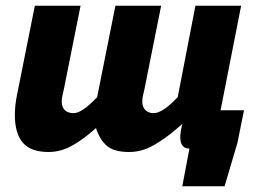

<svg xmlns="http://www.w3.org/2000/svg" viewBox="-20 -520 884 672"><path d="M592 -64Q557 -34 516.5 -11Q476 12 432 12Q378 12 353 -10.5Q328 -33 316 -72Q277 -36 235.5 -12Q194 12 150 12Q88 12 60 -20.5Q32 -53 32 -118Q32 -152 40 -190L102 -500H262L204 -210Q201 -196 198.5 -185.5Q196 -175 196 -166Q196 -145 207 -134.5Q218 -124 238 -124Q267 -124 320 -180L384 -500H544L486 -210Q483 -196 480.5 -185.5Q478 -175 478 -166Q478 -145 489 -134.5Q500 -124 518 -124Q549 -124 602 -180L664 -500H824L752 -134H834L811 -20L766 132H618L643 0Q596 0 618 -86Z"/></svg>

Font: mr_Source Sans Pro
Style: Italic
Weight: 900
Italic angle: -11°
Designer: Paul D. Hunt
Foundry: Adobe Systems Incorporated
Version: Version 1.076;July 10, 2024;FontCreator 11.5.0.2430 64-bit